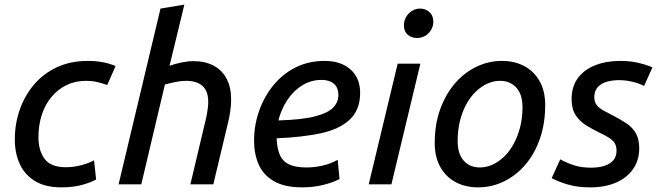

<svg xmlns="http://www.w3.org/2000/svg" viewBox="-20 -796 2853 829"><path d="M245 13Q176 13 131.5 -14Q87 -41 65.5 -87.5Q44 -134 44 -194Q44 -262 65.5 -323Q87 -384 127.5 -431.5Q168 -479 226.5 -506Q285 -533 359 -533Q394 -533 423.5 -527.5Q453 -522 479 -511L443 -429Q421 -437 399 -442Q377 -447 352 -447Q305 -447 267 -428.5Q229 -410 201.5 -376.5Q174 -343 160 -299Q146 -255 146 -204Q146 -145 173 -109.5Q200 -74 264 -74Q301 -74 335.5 -84Q370 -94 386 -104L395 -21Q372 -8 333.5 2.5Q295 13 245 13Z M492 0 673 -759 776 -776 712 -512Q738 -521 764.5 -526.5Q791 -532 815 -532Q866 -532 902.5 -512.5Q939 -493 958.5 -456Q978 -419 978 -366Q978 -343 974.5 -318Q971 -293 965 -268L901 0H802L861 -249Q868 -276 873.5 -304Q879 -332 879 -357Q879 -389 867.5 -408.5Q856 -428 835 -437.5Q814 -447 784 -447Q761 -447 737.5 -442Q714 -437 692 -431L590 0Z M1285 13Q1209 13 1163 -13.5Q1117 -40 1097 -85.5Q1077 -131 1077 -189Q1077 -254 1098 -315Q1119 -376 1158.5 -425.5Q1198 -475 1254.5 -504Q1311 -533 1382 -533Q1452 -533 1493.5 -496Q1535 -459 1535 -395Q1535 -321 1489.5 -279Q1444 -237 1362.5 -220Q1281 -203 1175 -199Q1175 -196 1175 -193Q1175 -190 1175 -188Q1178 -149 1190 -123.5Q1202 -98 1229.5 -85.5Q1257 -73 1304 -73Q1338 -73 1373 -81Q1408 -89 1438 -106L1446 -23Q1415 -7 1373 3Q1331 13 1285 13ZM1182 -276Q1284 -279 1340 -293.5Q1396 -308 1418.5 -331.5Q1441 -355 1441 -385Q1441 -418 1421.5 -434.5Q1402 -451 1368 -451Q1323 -451 1285 -427.5Q1247 -404 1220.5 -364Q1194 -324 1182 -276Z M1572 0 1697 -521H1795L1670 0ZM1781 -632Q1757 -632 1740.5 -646Q1724 -660 1724 -687Q1724 -708 1734.5 -724.5Q1745 -741 1760.5 -750Q1776 -759 1794 -759Q1817 -759 1834 -744Q1851 -729 1851 -702Q1851 -682 1840.5 -665.5Q1830 -649 1814.5 -640.5Q1799 -632 1781 -632Z M2044 13Q1989 13 1946.5 -10Q1904 -33 1880.5 -76Q1857 -119 1857 -179Q1857 -259 1880.5 -324Q1904 -389 1944 -435.5Q1984 -482 2036.5 -507.5Q2089 -533 2147 -533Q2203 -533 2245 -510Q2287 -487 2310.5 -444.5Q2334 -402 2334 -342Q2334 -262 2311 -196.5Q2288 -131 2248 -84.5Q2208 -38 2155.5 -12.5Q2103 13 2044 13ZM2052 -73Q2080 -73 2106.5 -85Q2133 -97 2156.5 -119.5Q2180 -142 2197.5 -174Q2215 -206 2225.5 -246Q2236 -286 2236 -333Q2236 -388 2209.5 -417.5Q2183 -447 2139 -447Q2111 -447 2084.5 -435Q2058 -423 2034.5 -400.5Q2011 -378 1993.5 -346Q1976 -314 1966 -274Q1956 -234 1956 -187Q1956 -132 1982 -102.5Q2008 -73 2052 -73Z M2528 13Q2473 13 2431 0.5Q2389 -12 2362 -27L2399 -108Q2428 -92 2459.5 -82Q2491 -72 2532 -72Q2566 -72 2591 -80.5Q2616 -89 2629 -105Q2642 -121 2642 -145Q2642 -165 2634 -178Q2626 -191 2609 -201.5Q2592 -212 2569 -223Q2540 -237 2512 -254Q2484 -271 2466 -298Q2448 -325 2448 -367Q2448 -423 2475.5 -459.5Q2503 -496 2550.5 -514.5Q2598 -533 2658 -533Q2699 -533 2734.5 -525Q2770 -517 2797 -505L2761 -425Q2740 -436 2711 -443Q2682 -450 2652 -450Q2626 -450 2601.5 -443.5Q2577 -437 2561.5 -420.5Q2546 -404 2546 -376Q2546 -356 2556 -343Q2566 -330 2583.5 -320Q2601 -310 2621 -300Q2657 -282 2684 -264Q2711 -246 2725.5 -220.5Q2740 -195 2740 -156Q2740 -104 2713.5 -66Q2687 -28 2639.5 -7.5Q2592 13 2528 13Z"/></svg>

Font: Ubuntu Sans Medium
Style: Italic
Weight: 500
Italic angle: -13.5°
Designer: Dalton Maag Ltd
Foundry: Dalton Maag Ltd
Version: Version 1.006